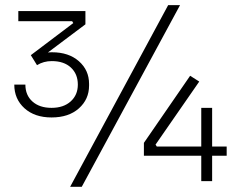

<svg xmlns="http://www.w3.org/2000/svg" viewBox="-20 -700 920 742"><path d="M295.9 22H251L629.9 -680.2H675.8ZM179.2 -246.1Q113.8 -246.1 74.5 -281.7Q35.2 -317.4 35.2 -373H78.1Q78.1 -332 105.5 -307.6Q132.8 -283.2 179.2 -283.2Q225.6 -283.2 253.2 -308.1Q280.8 -333 280.8 -373Q280.8 -414.1 253.9 -439Q227.1 -463.9 180.2 -463.9Q148.4 -463.9 123 -448.2L99.1 -486.8L263.2 -610.8L258.8 -618.2H50.8V-657.2H310.1V-606L165 -497.1Q169.9 -498 181.2 -498Q245.6 -498 284.9 -463.4Q324.2 -428.7 324.2 -376V-369.1Q324.2 -316.4 284.9 -281.2Q245.6 -246.1 179.2 -246.1ZM799.8 0H757.8V-98.1H536.1V-147.9L714.8 -407.2L750 -384.8L581.1 -141.1L585.9 -133.8H757.8V-283.2H799.8V-133.8H856V-98.1H799.8Z"/></svg>

Font: Sora ExtraLight
Style: Regular
Weight: 200
Designer: Jonathan Barnbrook, Julián Moncada
Foundry: Barnbrook Fonts
Version: Version 2.000